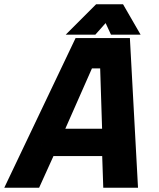

<svg xmlns="http://www.w3.org/2000/svg" viewBox="-67 -878 742 898"><path d="M-47 0 286.5 -700H540.5L578.5 0H416L411 -148H183L116 0ZM61.5 -60.5 132 -210H490.5L498 -60.5L468 -630H330ZM132 -210 330 -630H468L490.5 -210ZM238.5 -276H410.5L401.5 -558H363ZM382.5 -858H508.5L590.5 -716H452L427 -770L379 -716H240.5ZM408 -819 353 -761 408 -819H465L495 -761L465 -819Z"/></svg>

Font: Tourney Black
Style: Italic
Weight: 900
Italic angle: -12°
Version: Version 1.015